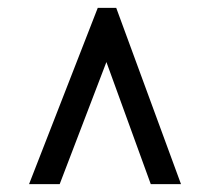

<svg xmlns="http://www.w3.org/2000/svg" viewBox="-20 -673 536 489"><path d="M441 -204H364L251 -515L132 -204H54L229 -653H276Z"/></svg>

Font: Karma Medium
Style: Regular
Weight: 500
Designer: Joana Correia
Foundry: Indian Type Foundry
Version: Version 1.202;PS 1.0;hotconv 1.0.78;makeotf.lib2.5.61930; tt